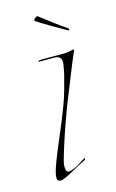

<svg xmlns="http://www.w3.org/2000/svg" viewBox="-80 -480 315 523"><g transform="rotate(-15 77.5 -218.5)"><path d="M26 6Q16 6 16 -4Q16 -17 27 -46Q38 -75 54 -112Q70 -149 84 -186Q92 -206 99 -231.5Q106 -257 110 -273Q112 -284 113.5 -291.5Q115 -299 115 -304Q115 -322 95 -322H54Q51 -321 51 -322.5Q51 -324 53 -325Q54 -326 63 -326Q72 -326 84 -326H128Q132 -327 137.5 -327.5Q143 -328 146 -329Q154 -332 152 -326Q140 -299 125.5 -262Q111 -225 95 -186Q89 -170 79.5 -143.5Q70 -117 61.5 -90.5Q53 -64 48 -46Q45 -36 45 -28Q45 -10 56 -12Q67 -14 80.5 -22Q94 -30 103 -36H104Q104 -36 104.5 -36Q105 -36 105 -35Q105 -31 99 -29Q86 -23 66 -11.5Q46 0 32 5Q30 6 26 6ZM149 -385Q135 -393 111.5 -406.5Q88 -420 70 -432Q70 -432 69.5 -432.5Q69 -433 69 -434Q69 -437 73 -440Q77 -443 80 -443Q97 -430 115.5 -416Q134 -402 153 -389Q155 -388 154.5 -385Q154 -382 149 -385Z"/></g></svg>

Font: Explora
Style: Regular
Weight: 400
Designer: Robert E. Leuschke
Foundry: Robert E. Leuschke
Version: Version 1.010